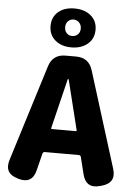

<svg xmlns="http://www.w3.org/2000/svg" viewBox="-65 -1073 791 1126"><g transform="rotate(5 330.0 -510.5)"><path d="M82 -3Q0 -26 25 -107L201 -672Q223 -745 299 -745H361Q437 -745 459 -672L635 -108Q660 -27 578 -4L567 -1Q486 22 465 -60L440 -161Q437 -171 426 -171H228Q217 -171 214 -161L189 -61Q169 22 87 -1ZM252 -314Q251 -309 256 -309H398Q403 -309 402 -314L331 -601Q328 -611 326 -611Q324 -611 322 -601ZM328 -796Q269 -796 232.5 -827.5Q196 -859 196 -911Q196 -963 232 -994Q268 -1025 327.5 -1025Q387 -1025 424 -994Q461 -963 461 -911Q461 -859 424 -827.5Q387 -796 328 -796ZM295 -876Q308 -863 327.5 -863Q347 -863 360.5 -876Q374 -889 374 -910.5Q374 -932 360.5 -946Q347 -960 327.5 -960Q308 -960 295 -946.5Q282 -933 282 -911Q282 -889 295 -876Z"/></g></svg>

Font: Resource Han Rounded KR Heavy
Style: Regular
Weight: 900
Designer: Cyano Hao (round all glyphs); Ryoko NISHIZUKA 西塚涼子 (kana, bopomofo & ideographs); Paul D. Hunt (Latin, Greek & Cyrillic)
Foundry: Cyano Hao
Version: 0.990